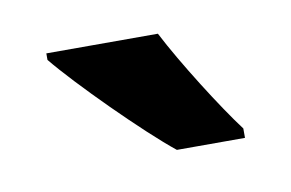

<svg xmlns="http://www.w3.org/2000/svg" viewBox="-35 -816 395 261"><g transform="rotate(-10 163.0 -686.0)"><path d="M194 -766H40V-757C70 -720 152 -638 192 -606H286V-619C261 -652 216 -723 194 -766Z"/></g></svg>

Font: Noto Sans Arabic UI Cn
Style: Bold
Weight: 700
Width: 3
Designer: Monotype Design Team, Nadine Chahine and Nizar Qandah
Foundry: Monotype Imaging Inc.
Version: Version 2.010